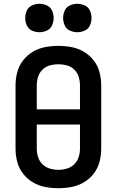

<svg xmlns="http://www.w3.org/2000/svg" viewBox="-20 -985 616 1013"><path d="M288 8Q323 8 357.5 1.5Q392 -5 422.5 -23Q453 -41 474.5 -69Q496 -97 505 -131Q514 -165 514 -200V-535Q514 -570 505 -604Q496 -638 474.5 -666Q453 -694 422.5 -712Q392 -730 357.5 -736.5Q323 -743 288 -743Q253 -743 218.5 -736.5Q184 -730 153.5 -712Q123 -694 101.5 -666Q80 -638 71 -604Q62 -570 62 -535V-200Q62 -165 71 -131Q80 -97 101.5 -69Q123 -41 153.5 -23Q184 -5 218.5 1.5Q253 8 288 8ZM288 -89Q265 -89 243 -95.5Q221 -102 204.5 -118Q188 -134 181 -156Q174 -178 174 -200V-328H402V-200Q402 -178 395 -156Q388 -134 371.5 -118Q355 -102 333 -95.5Q311 -89 288 -89ZM174 -408V-535Q174 -558 181 -580Q188 -602 204.5 -618Q221 -634 243 -640Q265 -646 288 -646Q311 -646 333 -640Q355 -634 371.5 -618Q388 -602 395 -580Q402 -558 402 -535V-408ZM388 -815Q408 -815 427 -823.5Q446 -832 454.5 -851Q463 -870 463 -890Q463 -910 454.5 -929Q446 -948 427 -956.5Q408 -965 388 -965Q368 -965 349 -956.5Q330 -948 321.5 -929Q313 -910 313 -890Q313 -870 321.5 -851Q330 -832 349 -823.5Q368 -815 388 -815ZM188 -815Q208 -815 227 -823.5Q246 -832 254.5 -851Q263 -870 263 -890Q263 -910 254.5 -929Q246 -948 227 -956.5Q208 -965 188 -965Q168 -965 149 -956.5Q130 -948 121.5 -929Q113 -910 113 -890Q113 -870 121.5 -851Q130 -832 149 -823.5Q168 -815 188 -815Z"/></svg>

Font: Iosevka Sparkle Semibold
Style: Regular
Weight: 600
Designer: Belleve Invis
Foundry: Belleve Invis
Version: Version 4.5.0; ttfautohint (v1.8.3)